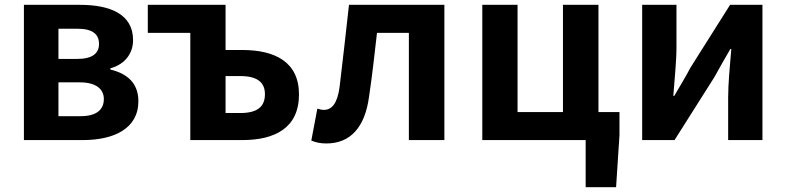

<svg xmlns="http://www.w3.org/2000/svg" viewBox="-20 -580 3255 795"><path d="M79 0H323C451 0 553 -47 553 -161C553 -237 505 -276 437 -292V-297C501 -315 531 -362 531 -414C531 -522 435 -560 311 -560H79ZM222 -336V-461H301C364 -461 390 -438 390 -398C390 -360 364 -336 299 -336ZM222 -99V-239H311C379 -239 410 -210 410 -170C410 -127 381 -99 314 -99Z M768 0H983C1118 0 1218 -50 1218 -189C1218 -324 1118 -373 983 -373H914V-560H592V-444H768ZM914 -112V-265H975C1044 -265 1077 -240 1077 -190C1077 -137 1044 -112 975 -112Z M1331 14C1432 14 1491 -54 1508 -179C1521 -266 1531 -356 1541 -444H1673V0H1820V-560H1425C1412 -446 1400 -332 1386 -219C1377 -152 1354 -125 1321 -125C1310 -125 1302 -128 1294 -130L1269 2C1288 10 1307 14 1331 14Z M2458 -116V-560H2311V-116H2123V-560H1977V0H2405V195H2531L2545 -20V-116Z M2639 0H2773L2937 -259C2955 -292 2985 -344 3004 -377H3008C3002 -307 2995 -233 2995 -176V0H3137V-560H3003L2839 -300C2822 -267 2791 -216 2772 -183H2768C2773 -252 2781 -327 2781 -383V-560H2639Z"/></svg>

Font: Noto Sans CJK KR Bold
Style: Regular
Weight: 700
Designer: Ryoko NISHIZUKA (kana & ideographs); Paul D. Hunt (Latin, Greek & Cyrillic); Wenlong ZHANG (bopomofo); Sandoll Communica
Foundry: Adobe Systems Incorporated
Version: Version 1.004;PS 1.004;hotconv 1.0.82;makeotf.lib2.5.63406